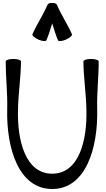

<svg xmlns="http://www.w3.org/2000/svg" viewBox="-20 -1209 710 1280"><path d="M289 -940C305 -976 316 -1015 328 -1053C340 -1015 351 -976 367 -940C370 -932 394 -934 420 -945C445 -957 463 -972 460 -980C431 -1047 389 -1107 361 -1174C356 -1186 342 -1191 328 -1189C314 -1191 300 -1186 295 -1174C267 -1107 225 -1047 196 -980C193 -972 211 -957 236 -945C262 -934 286 -932 289 -940ZM18 -800C18 -694 31 -588 28 -481C22 -221 104 51 328 51C552 51 634 -221 628 -481C625 -588 638 -694 638 -800C637 -809 615 -816 587 -816C558 -816 536 -808 536 -800C537 -692 554 -586 556 -479C562 -271 506 -51 328 -51C150 -51 94 -271 100 -479C102 -586 119 -692 120 -800C120 -808 98 -816 69 -816C41 -816 19 -809 18 -800Z"/></svg>

Font: Nupuram Condensed Medium
Style: Regular
Weight: 500
Width: 3
Designer: Santhosh Thottingal (santhosh.thottingal@gmail.com)
Foundry: SMC
Version: Version 1.000